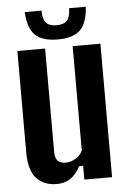

<svg xmlns="http://www.w3.org/2000/svg" viewBox="-55 -811 570 860"><g transform="rotate(-5 230.0 -381.0)"><path d="M165.9 9.1Q108.4 9.1 74.8 -26.7Q41.1 -62.5 41.1 -144.9V-600H165.9V-134.4Q165.9 -107.7 177.6 -95.2Q189.3 -82.7 213.5 -82.7Q235.7 -82.7 258.1 -95.8Q280.5 -108.8 289.7 -131.1V-600H414.5V0H289.7V-61.5H272Q251.6 -24.1 226.3 -7.5Q201 9.1 165.9 9.1ZM226.5 -635.6Q156.7 -635.6 124.9 -666.9Q93 -698.1 89.2 -770.6H164.5Q164.6 -732.5 179 -716Q193.4 -699.5 226.5 -699.5Q259.6 -699.5 274 -716Q288.4 -732.5 288.5 -770.6H363.7Q359.4 -698.1 327.7 -666.9Q295.9 -635.6 226.5 -635.6Z"/></g></svg>

Font: Big Shoulders Thin
Style: Regular
Weight: 100
Designer: Patric King
Foundry: XO Type Co
Version: Version 2.002